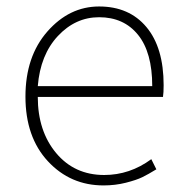

<svg xmlns="http://www.w3.org/2000/svg" viewBox="-20 -560 566 593"><path d="M299.8 12.7Q197.3 12.7 127.9 -62Q58.6 -136.7 58.6 -261.7Q58.6 -385.7 126.5 -462.9Q194.3 -540 286.1 -540Q378.9 -540 432.1 -476.6Q485.4 -413.1 485.4 -296.9Q485.4 -273.4 483.4 -260.7H96.7Q96.7 -155.3 153.3 -87.4Q210 -19.5 301.8 -19.5Q380.9 -19.5 447.3 -68.4L462.9 -37.1Q437.5 -21.5 419.4 -12.7Q401.4 -3.9 368.7 4.4Q335.9 12.7 299.8 12.7ZM96.7 -293.9H450.2Q450.2 -398.4 406.2 -452.6Q362.3 -506.8 286.1 -506.8Q212.9 -506.8 158.7 -448.7Q104.5 -390.6 96.7 -293.9Z"/></svg>

Font: Gen Shin Gothic ExtraLight
Style: Regular
Weight: 100
Designer: [Source Han Sans]
Ryoko NISHIZUKA  (kana & ideographs); Paul D. Hunt (Latin, Greek & Cyrillic); Wenlong ZHANG  (bopomofo
Version: Version 1.002.20150607